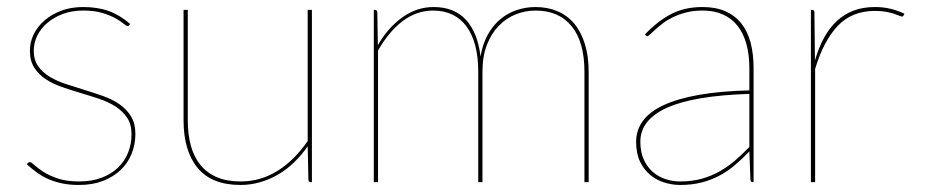

<svg xmlns="http://www.w3.org/2000/svg" viewBox="-20 -518 2630 546"><path d="M348 -447Q346 -444 343 -444Q339 -444 331.2 -450.8Q323.5 -457.5 308.8 -465.8Q294 -474 271.5 -481Q249 -488 216 -488Q185 -488 159.2 -478.5Q133.5 -469 115 -453.2Q96.5 -437.5 86.2 -417Q76 -396.5 76 -374Q76 -347.5 88.5 -329.8Q101 -312 121.2 -299.8Q141.5 -287.5 167.5 -279Q193.5 -270.5 220.5 -262.2Q247.5 -254 273.5 -244.8Q299.5 -235.5 319.8 -221.5Q340 -207.5 352.5 -187.2Q365 -167 365 -137Q365 -107 354.2 -80.5Q343.5 -54 323 -34.5Q302.5 -15 272.8 -3.5Q243 8 205 8Q178.5 8 157.8 3.8Q137 -0.5 119.2 -8Q101.5 -15.5 86.2 -26.5Q71 -37.5 56 -51L59 -54Q60.5 -55.5 61.5 -56.2Q62.5 -57 65 -57Q69 -57 78 -48.5Q87 -40 103.2 -29.5Q119.5 -19 144.2 -10.5Q169 -2 205 -2Q241 -2 268.8 -12.5Q296.5 -23 315.5 -41.2Q334.5 -59.5 344.2 -83.8Q354 -108 354 -136Q354 -164.5 341.5 -183.2Q329 -202 308.8 -215Q288.5 -228 262.5 -236.8Q236.5 -245.5 209.5 -253.5Q182.5 -261.5 156.5 -270.5Q130.5 -279.5 110.2 -292.8Q90 -306 77.5 -325.5Q65 -345 65 -374Q65 -398.5 76 -420.8Q87 -443 107 -460.2Q127 -477.5 154.8 -487.8Q182.5 -498 216 -498Q257.5 -498 289 -486.8Q320.5 -475.5 350 -450Z M514 -490V-176Q514 -135 523 -102.8Q532 -70.5 550.8 -48Q569.5 -25.5 597.5 -13.8Q625.5 -2 664 -2Q721.5 -2 769.8 -32.5Q818 -63 855 -117V-490H867V0H864Q857 0 857 -8L855 -102Q837.5 -77 816.5 -56.5Q795.5 -36 771 -21.8Q746.5 -7.5 719.5 0.2Q692.5 8 664 8Q582 8 542 -40.5Q502 -89 502 -176V-490Z M1043 0V-490H1046Q1053 -490 1053 -482L1054.5 -389.5Q1083 -439 1124 -468.5Q1165 -498 1213 -498Q1272 -498 1305.2 -461.5Q1338.5 -425 1346.5 -357.5Q1352.5 -393 1367.2 -419.5Q1382 -446 1403 -463.5Q1424 -481 1449.8 -489.5Q1475.5 -498 1503 -498Q1537.5 -498 1565.5 -486Q1593.5 -474 1613 -450.8Q1632.5 -427.5 1643.2 -393Q1654 -358.5 1654 -314V0H1642V-314Q1642 -398.5 1605.8 -443.2Q1569.5 -488 1503 -488Q1473.5 -488 1446.2 -477Q1419 -466 1398 -444.2Q1377 -422.5 1364.5 -390Q1352 -357.5 1352 -314V0H1340V-314Q1340 -355 1331.8 -387.2Q1323.5 -419.5 1307.2 -442Q1291 -464.5 1267 -476.2Q1243 -488 1212 -488Q1164.5 -488 1124.8 -457.8Q1085 -427.5 1055 -374V0Z M2121 0Q2114 0 2114 -8L2111 -87.5Q2090 -65.5 2069 -47.8Q2048 -30 2024.5 -17.8Q2001 -5.5 1974 1.2Q1947 8 1914 8Q1892 8 1869.8 1.2Q1847.5 -5.5 1829.5 -20.2Q1811.5 -35 1800.2 -58.2Q1789 -81.5 1789 -115Q1789 -148 1808.2 -174.2Q1827.5 -200.5 1867.2 -219Q1907 -237.5 1967.5 -248.2Q2028 -259 2111 -261V-324Q2111 -362.5 2102.5 -393Q2094 -423.5 2077.5 -444.5Q2061 -465.5 2036 -476.8Q2011 -488 1978 -488Q1952 -488 1931 -482.5Q1910 -477 1893.5 -469Q1877 -461 1864.8 -451.5Q1852.5 -442 1843.5 -434Q1834.5 -426 1829 -420.5Q1823.5 -415 1821 -415Q1819 -415 1816 -418L1814 -420Q1850 -458 1888.5 -478Q1927 -498 1978 -498Q2015.5 -498 2042.8 -486Q2070 -474 2088 -451.5Q2106 -429 2114.5 -396.8Q2123 -364.5 2123 -324V0ZM1914 -2Q1948.5 -2 1976.5 -10Q2004.5 -18 2028 -31.5Q2051.5 -45 2071.8 -62.8Q2092 -80.5 2111 -100V-251Q1953.5 -246 1877.2 -211.8Q1801 -177.5 1801 -115Q1801 -85.5 1810.8 -64.2Q1820.5 -43 1836.2 -29.2Q1852 -15.5 1872.2 -8.8Q1892.5 -2 1914 -2Z M2286 0V-490H2289Q2296 -490 2296 -482L2297.5 -346Q2308 -382.5 2323.5 -410.8Q2339 -439 2360 -458.5Q2381 -478 2407.8 -488Q2434.5 -498 2468 -498Q2492 -498 2512.5 -493Q2533 -488 2552 -479L2550 -475Q2549 -473.5 2548.2 -472.2Q2547.5 -471 2545 -471Q2542.5 -471 2536.8 -473.5Q2531 -476 2521.8 -479Q2512.5 -482 2499.2 -484.5Q2486 -487 2468 -487Q2402.5 -487 2362 -444Q2321.5 -401 2298 -322V0Z"/></svg>

Font: Lato Hairline
Style: Regular
Weight: 250
Designer: Lukasz Dziedzic
Foundry: Lukasz Dziedzic
Version: Version 1.104; Western+Polish opensource